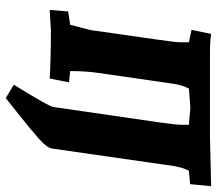

<svg xmlns="http://www.w3.org/2000/svg" viewBox="-62 -518 732 647"><g transform="rotate(90 303.5 -194.0)"><path d="M392 -366Q400 -423 400 -441.5Q400 -460 400 -465L341 -470L278 -465Q267 -445 262 -414L225 -158Q219 -116 219 -65L257 -61L244 4Q178 0 81 0L13 4L18 -58L63 -65Q63 -67 71 -96Q79 -125 81 -135L114 -366Q122 -420 122 -439.5Q122 -459 122 -465L80 -474L94 -540Q115 -536 160 -536H438L607 -540L600 -469L555 -465Q545 -448 539 -414L480 -4Q478 13 447 40.5Q416 68 368 106Q320 144 310 152L265 125Q338 7 340 -8Z"/></g></svg>

Font: Andada SC
Style: Bold Italic
Weight: 700
Italic angle: -8.29999°
Designer: Carolina Giovagnoli
Foundry: Carolina Giovagnoli
Version: Version 1.003